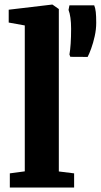

<svg xmlns="http://www.w3.org/2000/svg" viewBox="-20 -840 451 860"><path d="M91 -72.5V-726L19 -739V-796.5L213 -819.5H215L243.5 -799.5V-72L312 -63.5V0H24V-63.5ZM372.5 -585 295 -585.5 291 -596Q294.5 -614.5 296.5 -644.2Q298.5 -674 298.5 -711Q298.5 -739 295.5 -760.2Q292.5 -781.5 287 -795.5L291 -816H402Q407 -804 409 -786.2Q411 -768.5 411 -738Q411 -708 404.2 -677.8Q397.5 -647.5 388.5 -622.8Q379.5 -598 372.5 -585Z"/></svg>

Font: Merriweather Light 18pt ExtraBold
Style: Regular
Weight: 800
Version: Version 2.100